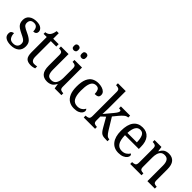

<svg xmlns="http://www.w3.org/2000/svg" viewBox="200 -1883 3017 3017"><g transform="rotate(45 1708.0 -375.0)"><path d="M196 10Q124 10 82 -16.5Q40 -43 40 -95Q40 -134 60.5 -148Q81 -162 100 -162Q100 -109 123 -73Q146 -37 201 -37Q250 -37 275.5 -61.5Q301 -86 301 -128Q301 -152 291.5 -169Q282 -186 258 -201.5Q234 -217 191 -237Q142 -260 110.5 -282Q79 -304 64 -332.5Q49 -361 49 -404Q49 -472 96.5 -508.5Q144 -545 221 -545Q290 -545 325 -517.5Q360 -490 360 -453Q360 -426 343 -410Q326 -394 294 -394Q294 -445 273.5 -472.5Q253 -500 211 -500Q166 -500 146 -478Q126 -456 126 -420Q126 -381 152 -360Q178 -339 239 -312Q312 -279 345.5 -244Q379 -209 379 -146Q379 -70 329.5 -30Q280 10 196 10Z M639 10Q570 10 538 -24.5Q506 -59 506 -145V-483H436V-520Q455 -521 475 -529.5Q495 -538 510 -554Q525 -571 534.5 -595Q544 -619 551 -659H597V-536H718V-483H597V-143Q597 -91 615 -67Q633 -43 665 -43Q683 -43 697.5 -45Q712 -47 726 -50V-6Q714 0 689 5Q664 10 639 10Z M1000 10Q925 10 885.5 -36.5Q846 -83 846 -186V-427Q846 -471 824.5 -482.5Q803 -494 772 -494H769V-536H938V-190Q938 -124 957.5 -88.5Q977 -53 1032 -53Q1092 -53 1119 -98Q1146 -143 1146 -216V-422Q1146 -470 1124.5 -482Q1103 -494 1072 -494H1069V-536H1237V-109Q1237 -64 1259.5 -53Q1282 -42 1312 -42H1315V0H1165L1152 -81H1148Q1120 -26 1082.5 -8Q1045 10 1000 10ZM1127 -635Q1106 -635 1092.5 -647Q1079 -659 1079 -689Q1079 -720 1092.5 -732Q1106 -744 1127 -744Q1146 -744 1160 -732Q1174 -720 1174 -689Q1174 -659 1160 -647Q1146 -635 1127 -635ZM953 -635Q933 -635 919.5 -647Q906 -659 906 -689Q906 -720 919.5 -732Q933 -744 953 -744Q973 -744 987.5 -732Q1002 -720 1002 -689Q1002 -659 987.5 -647Q973 -635 953 -635Z M1599 10Q1537 10 1489.5 -18Q1442 -46 1414.5 -106.5Q1387 -167 1387 -265Q1387 -372 1414.5 -433.5Q1442 -495 1489 -520.5Q1536 -546 1595 -546Q1638 -546 1675 -534.5Q1712 -523 1734.5 -500.5Q1757 -478 1757 -444Q1757 -410 1736.5 -396Q1716 -382 1672 -382Q1672 -429 1656.5 -462.5Q1641 -496 1595 -496Q1560 -496 1534.5 -476Q1509 -456 1495 -406Q1481 -356 1481 -266Q1481 -159 1513 -105Q1545 -51 1617 -51Q1662 -51 1694 -72.5Q1726 -94 1741 -126Q1758 -112 1758 -87Q1758 -65 1741 -42.5Q1724 -20 1689 -5Q1654 10 1599 10Z M1811 0V-42H1819Q1849 -42 1871 -54Q1893 -66 1893 -114V-650Q1893 -695 1870.5 -706.5Q1848 -718 1819 -718H1811V-760H1985V-374Q1985 -361 1984 -340Q1983 -319 1982.5 -298Q1982 -277 1981.5 -262.5Q1981 -248 1981 -247L2096 -385Q2126 -421 2136 -440.5Q2146 -460 2146 -473Q2146 -486 2135 -490Q2124 -494 2101 -494V-536H2306V-494Q2274 -494 2243 -469.5Q2212 -445 2176 -401L2113 -324L2235 -125Q2260 -85 2282.5 -63.5Q2305 -42 2336 -42H2339V0H2326Q2285 0 2258 -3Q2231 -6 2212.5 -16Q2194 -26 2177.5 -46Q2161 -66 2142 -99L2051 -258L1985 -196V-109Q1985 -64 2007.5 -53Q2030 -42 2059 -42H2063V0Z M2588 10Q2486 10 2429 -62Q2372 -134 2372 -264Q2372 -405 2426 -475.5Q2480 -546 2579 -546Q2670 -546 2721.5 -485Q2773 -424 2773 -306V-262H2466Q2468 -152 2502.5 -101Q2537 -50 2604 -50Q2652 -50 2685 -72Q2718 -94 2734 -123Q2742 -120 2748 -111.5Q2754 -103 2754 -90Q2754 -70 2736 -46.5Q2718 -23 2681.5 -6.5Q2645 10 2588 10ZM2678 -314Q2677 -395 2655 -444Q2633 -493 2579 -493Q2527 -493 2499.5 -447Q2472 -401 2468 -314Z M2844 0V-42H2852Q2883 -42 2905 -54Q2927 -66 2927 -114V-426Q2927 -471 2905.5 -482.5Q2884 -494 2854 -494H2849V-536H3002L3014 -455H3019Q3046 -509 3081 -527.5Q3116 -546 3163 -546Q3236 -546 3276.5 -499Q3317 -452 3317 -350V-114Q3317 -66 3336 -54Q3355 -42 3386 -42H3391V0H3226V-346Q3226 -410 3204 -446.5Q3182 -483 3129 -483Q3087 -483 3062.5 -460Q3038 -437 3028 -400Q3018 -363 3018 -320V-109Q3018 -64 3039 -53Q3060 -42 3090 -42H3095V0Z"/></g></svg>

Font: Noto Serif Hebrew SemiCondensed
Style: Regular
Weight: 400
Width: 4
Designer: Monotype Design Team
Foundry: Monotype Imaging Inc.
Version: Version 2.004; ttfautohint (v1.8.4.7-5d5b)